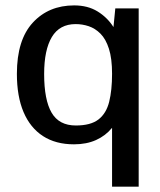

<svg xmlns="http://www.w3.org/2000/svg" viewBox="-20 -531 601 722"><path d="M401.4 170.9V-50.3Q377 -20.5 341.1 -4.4Q305.2 11.7 258.3 11.7Q189.5 11.7 141.6 -19.3Q93.8 -50.3 68.6 -109.4Q43.5 -168.5 43.5 -253.4Q43.5 -380.9 103.3 -445.8Q163.1 -510.7 258.8 -510.7Q310.1 -510.7 346.9 -488Q383.8 -465.3 406.7 -429.2L413.6 -499.5H501.5V170.9ZM265.1 -59.1Q321.3 -59.1 350.6 -82Q379.9 -105 390.6 -148.4Q401.4 -191.9 401.4 -253.4Q401.4 -311 389.6 -347.7Q377.9 -384.3 357.9 -404.3Q337.9 -424.3 313.7 -432.4Q289.6 -440.4 264.6 -440.4Q204.1 -440.4 175 -391.8Q146 -343.3 146 -252.9Q146 -155.3 174.1 -107.2Q202.1 -59.1 265.1 -59.1Z"/></svg>

Font: Pontano Sans SemiBold
Style: Regular
Weight: 600
Designer: Vernon Adams
Foundry: Vernon Adams
Version: Version 2.001